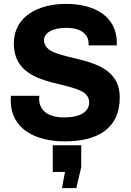

<svg xmlns="http://www.w3.org/2000/svg" viewBox="-20 -716 675 986"><path d="M435 -483H580V-495C580 -635 462 -696 319 -696C174 -696 51 -630 51 -493C51 -231 438 -323 438 -191C438 -152 408 -113 307 -113C225 -113 181 -151 181 -208C181 -213 182 -222 182 -224H36C36 -219 35 -210 35 -202C35 -51 165 10 312 10C478 10 595 -53 595 -216C595 -466 206 -379 206 -509C206 -547 248 -573 322 -573C393 -573 435 -542 435 -492ZM298 250H372L397 143V30H251V167H314Z"/></svg>

Font: Chivo
Style: Bold
Weight: 700
Designer: Hector Gatti
Foundry: Omnibus-Type
Version: Version 1.003;PS 001.003;hotconv 1.0.70;makeotf.lib2.5.58329